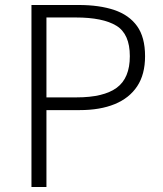

<svg xmlns="http://www.w3.org/2000/svg" viewBox="-20 -749 652 769"><path d="M106 0V-729H295Q378 -729 437.5 -709Q497 -689 529 -644.5Q561 -600 561 -524Q561 -451 529.5 -403.5Q498 -356 439.5 -332Q381 -308 299 -308H166V0ZM166 -359H287Q395 -359 447.5 -397.5Q500 -436 500 -524Q500 -613 446 -646Q392 -679 283 -679H166Z"/></svg>

Font: Noto Sans SC Thin Light
Style: Regular
Weight: 300
Version: Version 2.004-H2;hotconv 1.0.118;makeotfexe 2.5.65603